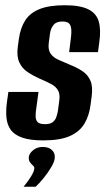

<svg xmlns="http://www.w3.org/2000/svg" viewBox="-20 -525 406 733"><path d="M145 11Q95 11 65 0.5Q35 -10 21 -29.5Q7 -49 4.5 -77Q2 -105 7 -139L12 -174H127L119 -115Q116 -97 116 -82Q116 -67 123.5 -59Q131 -51 152 -51Q171 -51 181 -58.5Q191 -66 195 -78Q199 -90 201 -101L206 -139Q210 -164 202 -179Q194 -194 176.5 -203.5Q159 -213 133 -224Q108 -235 86 -249.5Q64 -264 53.5 -287.5Q43 -311 48 -347L52 -376Q58 -419 76.5 -447.5Q95 -476 131.5 -490.5Q168 -505 227 -505Q286 -505 317 -489.5Q348 -474 357 -443Q366 -412 359 -363L354 -326H244L251 -383Q255 -416 248 -429.5Q241 -443 219 -443Q195 -443 184.5 -430Q174 -417 171 -398L166 -359Q163 -334 174 -319Q185 -304 206 -295.5Q227 -287 249 -277Q274 -267 294.5 -253.5Q315 -240 325 -217.5Q335 -195 330 -157L326 -127Q321 -85 303 -54Q285 -23 247.5 -6Q210 11 145 11ZM70 188Q89 165 99.5 147Q110 129 111 119Q112 112 106 107Q100 102 94.5 94.5Q89 87 90 74Q92 60 107 48Q122 36 143 36Q166 36 178.5 48Q191 60 189 79Q188 92 176 112.5Q164 133 148 153Q132 173 116 188Z"/></svg>

Font: Alumni Sans
Style: Bold Italic
Weight: 700
Italic angle: -8°
Designer: Robert E. Leuschke
Foundry: Robert E. Leuschke
Version: Version 1.016